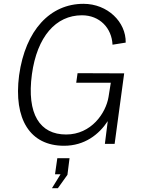

<svg xmlns="http://www.w3.org/2000/svg" viewBox="-20 -753 745 1005"><path d="M315 10C423 10 498 -49 544 -119L529 0H580L630 -369L386 -370L379 -320H560L548 -245C534 -161 458 -49 326 -49C189 -49 119 -155 147 -364C174 -561 272 -673 409 -673C502 -673 565 -606 569 -519L638 -530C640 -638 543 -733 417 -733C243 -733 113 -596 80 -359C50 -128 138 10 315 10ZM252 232H283L333 162L344 75H280L268 159H297Z"/></svg>

Font: United Sans ExtraLight
Style: Italic
Weight: 200
Italic angle: -8°
Designer: Pablo Impallari, Rodrigo Fuenzalida (Modified by Dan O. Williams)
Version: Version 1.000;PS 001.000;hotconv 1.0.88;makeotf.lib2.5.64775